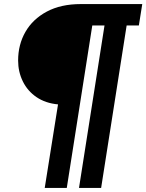

<svg xmlns="http://www.w3.org/2000/svg" viewBox="-20 -720 719 943"><path d="M199.7 203 265 -207.3Q203.3 -213 159.3 -243Q115.3 -273 92.2 -320.2Q69 -367.3 69 -422.7Q69 -500.7 104.8 -563.3Q140.7 -626 209.8 -663Q279 -700 377 -700H678.7L662 -595H602L476.7 203H368L493.3 -595H433.3L308 203Z"/></svg>

Font: MuseoModerno Thin
Style: Italic
Weight: 100
Italic angle: -9°
Designer: Pablo Cosgaya, Héctor Gatti, Marcela Romero, and the Authors of The MuseoModerno Project.
Foundry: Omnibus-Type Team
Version: Version 1.003